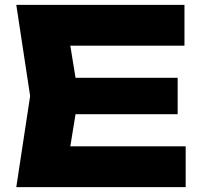

<svg xmlns="http://www.w3.org/2000/svg" viewBox="-20 -770 834 790"><path d="M711 -450V-300H162V-450ZM303 -375 254 -74 170 -168H744V0H47L104 -375L47 -750H739V-582H170L254 -676Z"/></svg>

Font: Unbounded
Style: Bold
Weight: 700
Designer: Luke Prowse, Jean-Baptiste Morizot, Fátima Lázaro, Florian Runge
Foundry: NaN
Version: Version 1.700